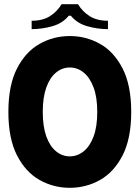

<svg xmlns="http://www.w3.org/2000/svg" viewBox="-20 -884 666 916"><path d="M20 -350Q20 -477 61 -557Q102 -637 168.5 -674.5Q235 -712 313 -712Q391 -712 457.5 -674.5Q524 -637 565 -557Q606 -477 606 -350Q606 -223 565 -143Q524 -63 457.5 -25.5Q391 12 313 12Q235 12 168.5 -25.5Q102 -63 61 -143Q20 -223 20 -350ZM184 -350Q184 -280 201 -233Q218 -186 247.5 -162Q277 -138 313 -138Q349 -138 379 -162Q409 -186 426.5 -233Q444 -280 444 -350Q444 -421 426 -468Q408 -515 378.5 -538.5Q349 -562 313 -562Q277 -562 247.5 -538Q218 -514 201 -467Q184 -420 184 -350ZM274 -864H352Q374 -828 408.5 -806.5Q443 -785 495 -785V-745Q445 -745 396 -759Q347 -773 318 -809H308Q279 -773 230 -759Q181 -745 131 -745V-785Q184 -785 218.5 -807Q253 -829 274 -864Z"/></svg>

Font: Phudu
Style: Bold
Weight: 700
Version: Version 1.005;gftools[0.9.23]